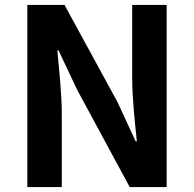

<svg xmlns="http://www.w3.org/2000/svg" viewBox="-20 -760 789 780"><path d="M91 0H231V-297C231 -382 220 -475 213 -555H218L293 -396L507 0H657V-740H517V-445C517 -361 528 -263 536 -186H531L457 -346L242 -740H91Z"/></svg>

Font: Noto Sans Japanese Bold
Style: Bold
Weight: 700
Designer: Ryoko NISHIZUKA (kana & ideographs); Paul D. Hunt (Latin, Greek & Cyrillic); Wenlong ZHANG (bopomofo); Sandoll Communica
Foundry: Adobe Systems Incorporated
Version: Version 1.000;PS 1;hotconv 1.0.78;makeotf.lib2.5.61930